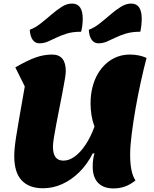

<svg xmlns="http://www.w3.org/2000/svg" viewBox="-20 -1031 862 1077"><path d="M616 26Q579 26 553 12Q527 -2 513.5 -29Q500 -56 500 -95Q500 -117 502.5 -136Q505 -155 510 -171L500 -170Q469 -109 425 -65.5Q381 -22 329 1.5Q277 25 221 25Q181 25 151 13.5Q121 2 100.5 -20.5Q80 -43 70 -76.5Q60 -110 60 -155Q60 -174 62 -197.5Q64 -221 70 -261Q76 -301 88 -369Q100 -437 119 -546L66 -653Q135 -693 181 -709Q227 -725 272 -725Q349 -725 349 -632Q349 -619 344 -587.5Q339 -556 330.5 -513Q322 -470 313 -423.5Q304 -377 295.5 -333.5Q287 -290 282 -257Q277 -224 277 -209Q277 -169 291.5 -149.5Q306 -130 336 -130Q368 -130 400 -153.5Q432 -177 460.5 -220Q489 -263 510 -321Q499 -350 493.5 -383Q488 -416 488 -451Q488 -499 498.5 -541Q509 -583 528.5 -616.5Q548 -650 575.5 -674.5Q603 -699 636.5 -712Q670 -725 709 -725Q735 -725 759 -720Q783 -715 802 -706Q787 -649 770.5 -574.5Q754 -500 740.5 -423Q727 -346 718.5 -277.5Q710 -209 710 -164Q710 -62 740 -19Q712 4 681.5 15Q651 26 616 26ZM532 -788Q508 -788 494 -808Q480 -828 478 -864Q508 -875 538 -898.5Q568 -922 598 -948Q628 -974 657.5 -992.5Q687 -1011 716 -1011Q775 -1011 775 -926Q775 -909 773 -890Q771 -871 767 -853Q721 -853 687.5 -843Q654 -833 628.5 -820.5Q603 -808 580 -798Q557 -788 532 -788ZM201 -788Q177 -788 163 -808Q149 -828 147 -864Q177 -875 207 -898.5Q237 -922 267 -948Q297 -974 326 -992.5Q355 -1011 384 -1011Q444 -1011 444 -926Q444 -909 442 -890Q440 -871 435 -853Q389 -853 356 -843Q323 -833 297.5 -820.5Q272 -808 249 -798Q226 -788 201 -788Z"/></svg>

Font: Lemonada
Style: Regular
Weight: 400
Designer: Mohamed Gaber (Arabic), Eduardo Tunni (Latin)
Foundry: Kief Type Foundry
Version: Version 4.005